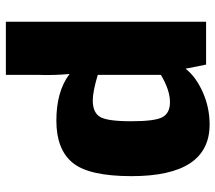

<svg xmlns="http://www.w3.org/2000/svg" viewBox="-60 -489 734 654"><g transform="rotate(90 307.0 -162.0)"><path d="M200 -497 214 -427Q241 -462 293.5 -485.5Q346 -509 404 -509Q580 -509 580 -243Q580 -98 534.5 -42.5Q489 13 391 13Q291 13 232 -32Q237 21 235 76V185H54V-497ZM235 -343V-128Q292 -111 322 -111Q363 -111 378 -135.5Q393 -160 393 -242Q393 -323 379 -348.5Q365 -374 328 -374Q287 -374 235 -343Z"/></g></svg>

Font: Exo 2.0 Extra Bold
Style: Regular
Weight: 800
Designer: Natanael Gama
Version: Version 1.001;PS 001.001;hotconv 1.0.70;makeotf.lib2.5.58329